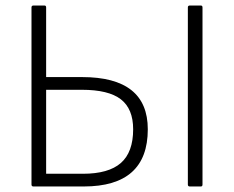

<svg xmlns="http://www.w3.org/2000/svg" viewBox="-20 -675 848 695"><path d="M101 0Q94 0 94 -7V-648Q94 -655 101 -655H141Q147 -655 147 -648V-396H277Q515 -396 515 -207Q515 0 283 0ZM147 -46H280Q373 -46 417.5 -85Q462 -124 462 -207Q462 -281 417.5 -315.5Q373 -350 276 -350H147ZM667 0Q660 0 660 -7V-648Q660 -655 667 -655H707Q713 -655 713 -648V-7Q713 0 707 0Z"/></svg>

Font: Sofia Sans Light
Style: Regular
Weight: 300
Designer: Botio Nikoltchev, Ani Petrova
Foundry: lettersoup
Version: Version 4.100; ttfautohint (v1.8.3)